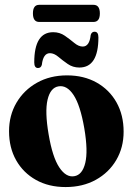

<svg xmlns="http://www.w3.org/2000/svg" viewBox="-20 -766 550 796"><path d="M258 -453.5Q327.5 -453.5 380.5 -423.8Q433.5 -394 463 -341.5Q492.5 -289 492.5 -220Q492.5 -154.5 462 -102.5Q431.5 -50.5 377.2 -20.5Q323 9.5 252 9.5Q182 9.5 129.2 -20Q76.5 -49.5 47 -101.5Q17.5 -153.5 17.5 -222Q17.5 -287.5 48.2 -340Q79 -392.5 133.2 -423Q187.5 -453.5 258 -453.5ZM288 -35.5Q321.5 -41 333.5 -90.5Q345.5 -140 329.5 -234Q313 -329.5 285.2 -371.8Q257.5 -414 222.5 -408Q189 -402.5 177.2 -352.8Q165.5 -303 181.5 -209.5Q197.5 -114.5 225.8 -72Q254 -29.5 288 -35.5ZM309 -486Q282 -486 260.8 -500.8Q239.5 -515.5 221.8 -530.5Q204 -545.5 187 -545.5Q159 -545.5 153.5 -497.5Q150 -484 137.5 -484Q122 -484 122 -507.5Q122 -632.5 200.5 -632.5Q227.5 -632.5 248.8 -617.8Q270 -603 288 -588Q306 -573 323 -573Q351 -573 356 -621Q360 -634.5 372 -634.5Q388 -634.5 388 -611Q388 -486 309 -486ZM116.5 -710.5Q116.5 -746 142.5 -746H367.5Q394 -746 394 -710.5Q394 -675 367.5 -675H142.5Q116.5 -675 116.5 -710.5Z"/></svg>

Font: Fraunces 144pt Soft
Style: Bold
Weight: 700
Version: Version 1.000;[0bf87f6ff]